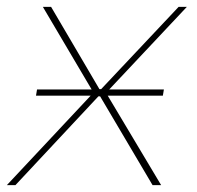

<svg xmlns="http://www.w3.org/2000/svg" viewBox="-26 -540 576 560"><path d="M82 -279H452L449 -261H79ZM245 -268 246 -271 99 -520H123L264 -280H269L495 -520H519L285 -271L284 -268L444 0H419L266 -259H261L19 0H-6Z"/></svg>

Font: Fixel Italic Variable 20240409 Display Thin
Style: Italic
Weight: 100
Italic angle: -10°
Designer: AlfaBravo + MacPaw
Foundry: Kyrylo Tkachov, Marchela Mozhyna, Serhii Makarenko, Maria Weinstein, Zakhar Kryvoshyya
Version: Version 1.211;Glyphs 3.2 (3225)